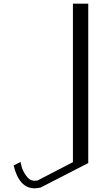

<svg xmlns="http://www.w3.org/2000/svg" viewBox="-20 -812 602 1040"><path d="M458 -792V71.3L199.2 204.1Q179.7 208 167 208Q84 208 53.7 84Q89.8 66.4 91.8 65.4Q91.8 71.3 97.7 92.8Q103.5 114.3 122.1 140.6Q140.6 167 167 167Q177.7 167 182.6 166L375 66.4V-792Z"/></svg>

Font: wanta
Style: Medium
Weight: 500
Version: Version 0.91